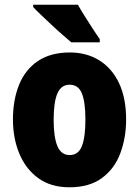

<svg xmlns="http://www.w3.org/2000/svg" viewBox="-20 -786 592 816"><path d="M516 -278Q516 -201 491.5 -135Q467 -69 413.5 -29.5Q360 10 275 10Q196 10 142.5 -29Q89 -68 62 -133.5Q35 -199 35 -278Q35 -361 61 -425.5Q87 -490 141 -526.5Q195 -563 277 -563Q348 -563 402 -529.5Q456 -496 486 -432.5Q516 -369 516 -278ZM208 -277Q208 -203 224 -165Q240 -127 276 -127Q313 -127 328 -165Q343 -203 343 -278Q343 -352 328 -389Q313 -426 276 -426Q240 -426 224 -389Q208 -352 208 -277ZM311 -766Q322 -746 340 -717.5Q358 -689 375.5 -662Q393 -635 404 -620V-606H283Q269 -618 246.5 -637.5Q224 -657 199.5 -680Q175 -703 154 -723Q133 -743 121 -756V-766Z"/></svg>

Font: Noto Sans Ethiopic Condensed Black
Style: Regular
Weight: 900
Width: 3
Designer: Monotype Design Team
Foundry: Monotype Imaging Inc.
Version: Version 2.102; ttfautohint (v1.8.4.7-5d5b)